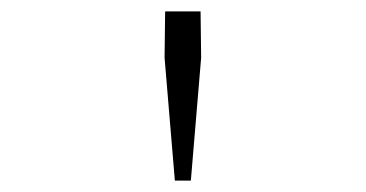

<svg xmlns="http://www.w3.org/2000/svg" viewBox="-20 -708 640 336"><path d="M286 -392 268 -607 269 -688H331L332 -607L314 -392Z"/></svg>

Font: Source Code Pro ExtraLight
Style: Regular
Weight: 200
Monospace: yes
Designer: Paul D. Hunt, Teo Tuominen
Foundry: Adobe
Version: Version 1.026;hotconv 1.1.0;makeotfexe 2.6.0